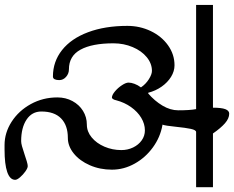

<svg xmlns="http://www.w3.org/2000/svg" viewBox="-120 -618 958 785"><g transform="rotate(90 358.5 -225.0)"><path d="M405.8 -617.2Q405.8 -652.3 411.9 -668Q418 -683.6 430.2 -683.6Q449.7 -683.6 469.5 -666.3Q489.3 -648.9 511.2 -617.2H731V-548.3H505.4Q497.1 -548.3 492.4 -526.6Q487.8 -504.9 483.9 -466.3Q479.5 -422.4 475.1 -410.6H477.1Q526.4 -401.9 568.1 -371.6Q609.9 -341.3 634.5 -297.1Q659.2 -252.9 659.2 -204.1Q659.2 -155.3 641.1 -113.8Q623 -72.3 593 -48.1Q563 -23.9 529.3 -23.9Q478 -23.9 449.7 3.7Q421.4 31.2 421.4 84.5Q421.4 123 454.6 145Q487.8 167 542.5 167Q550.8 167 563.2 163.6Q575.7 160.2 597.7 152.8Q611.8 147.9 625 144Q638.2 140.1 644.5 140.1Q652.8 140.1 666.3 149.7Q679.7 159.2 690.2 171.4Q700.7 183.6 700.7 191.4Q700.7 212.9 668.9 223.9Q637.2 234.9 576.7 234.9H558.6Q508.3 234.9 463.4 206.1Q418.5 177.2 391.1 127.7Q363.8 78.1 363.8 19Q363.8 -15.1 378.7 -42.7Q393.6 -70.3 418.9 -85.9Q444.3 -101.6 475.1 -101.6Q503.4 -101.6 527.3 -121.3Q551.3 -141.1 565.2 -173.6Q579.1 -206.1 579.1 -242.7Q579.1 -268.6 568.4 -290.8Q557.6 -313 539.3 -325.9Q521 -338.9 498.5 -338.9Q472.2 -338.9 447.3 -324Q422.4 -309.1 403.3 -282.2Q384.3 -255.4 375.5 -221.7Q374 -213.9 370.8 -209Q367.7 -204.1 364.7 -204.1Q354 -204.1 339.4 -216.3Q324.7 -228.5 314 -244.9Q303.2 -261.2 303.2 -272Q303.2 -282.7 308.1 -296.1Q313 -309.6 322.8 -322.8Q309.6 -342.3 289.6 -355Q269.5 -367.7 255.4 -367.7Q225.1 -367.7 199.2 -346.4Q173.3 -325.2 158 -288.8Q142.6 -252.4 142.6 -210.4Q142.6 -123 168.5 -75.7Q194.3 -28.3 249 -28.3Q266.6 -28.3 279.8 -16.6Q293 -4.9 293 11.2Q293 22.9 289.6 30Q286.1 37.1 278.3 37.1Q217.3 37.1 170.2 -0.2Q123 -37.6 97.2 -106.7Q71.3 -175.8 71.3 -267.1Q71.3 -318.4 92.5 -362.8Q113.8 -407.2 150.9 -433.6Q188 -460 232.4 -460Q256.8 -460 279.8 -445.8Q302.7 -431.6 319.8 -407.2Q336.9 -382.8 344.7 -352.5H347.7Q377.9 -378.4 397.2 -410.6Q416.5 -442.9 416.5 -475.1Q416.5 -523.9 411.6 -548.3H-14.2V-617.2Z"/></g></svg>

Font: Dekko
Style: Regular
Weight: 400
Designer: Multiple
Foundry: Sorkin Type
Version: Version 2.001